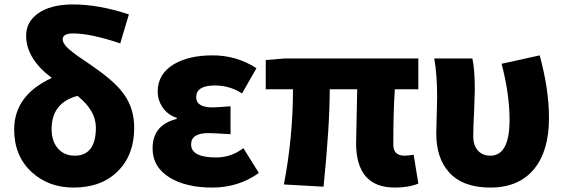

<svg xmlns="http://www.w3.org/2000/svg" viewBox="-20 -833 2546 867"><path d="M413 -257Q413 -334 330 -400Q213 -369 213 -250Q213 -193 244 -160Q272 -130 317 -130Q413 -130 413 -257ZM523 -637Q390 -682 310 -682Q263 -682 263 -655Q263 -631 311 -595Q326 -583 362 -559Q402 -532 422 -517Q507 -456 542 -404Q586 -341 586 -256Q586 -134 513 -61Q439 14 312 14Q199 14 123 -56Q44 -129 44 -248Q44 -403 214 -481Q98 -568 98 -672Q98 -733 150 -771Q207 -813 310 -813Q425 -813 562 -768Z M748 -30Q669 -78 669 -163Q669 -269 778 -296V-301Q737 -314 713 -350Q692 -382 692 -419Q692 -500 767 -544Q834 -583 940 -583Q1049 -583 1138 -525L1073 -411Q1018 -447 950 -447Q866 -447 866 -394Q866 -348 940 -348Q956 -348 1021 -353V-227Q939 -232 922 -232Q843 -232 843 -181Q843 -122 956 -122Q1024 -122 1079 -164L1149 -52Q1057 14 938 14Q822 14 748 -30Z M1588 -187 1593 -430H1469Q1469 -266 1441 10L1262 0Q1303 -215 1303 -430H1180V-562L1266 -569H1869V-430H1763Q1756 -333 1756 -180Q1756 -130 1807 -130Q1816 -130 1848 -134L1869 -4Q1825 14 1763 14Q1588 14 1588 -187Z M2007 -56Q1950 -119 1950 -231Q1950 -258 1952 -312Q1954 -365 1954 -392Q1954 -495 1941 -569H2113Q2124 -521 2124 -427Q2124 -409 2121 -334Q2117 -258 2117 -216Q2117 -176 2139 -152Q2160 -130 2194 -130Q2281 -130 2281 -292Q2281 -408 2245 -545L2417 -583Q2459 -430 2459 -300Q2459 -152 2392 -70Q2323 14 2194 14Q2069 14 2007 -56Z"/></svg>

Font: Source Han Sans CN Heavy
Style: Bold
Weight: 900
Designer: Ryoko NISHIZUKA (kana & ideographs); Paul D. Hunt (Latin, Greek & Cyrillic); Wenlong ZHANG (bopomofo); Sandoll Communica
Foundry: Adobe Systems Incorporated
Version: Version 1.000;PS 1;hotconv 1.0.78;makeotf.lib2.5.61930